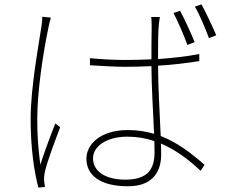

<svg xmlns="http://www.w3.org/2000/svg" viewBox="-20 -822 1040 871"><path d="M863 -631C846 -673 815 -740 797 -773L767 -763C786 -727 815 -661 830 -618ZM172 -746C172 -735 171 -721 168 -702C155 -615 119 -424 119 -282C119 -148 135 -44 154 29L184 26C183 19 181 7 180 -2C179 -15 181 -31 184 -44C193 -87 232 -189 253 -245L231 -262C212 -215 181 -131 163 -75C153 -152 149 -206 149 -283C149 -406 175 -580 200 -698C203 -716 207 -730 211 -742ZM681 -132C681 -58 654 -7 548 -7C458 -7 402 -45 402 -104C402 -159 465 -202 557 -202C601 -202 642 -195 680 -182C681 -162 681 -145 681 -132ZM884 -577C828 -566 764 -559 697 -554C697 -599 697 -656 699 -690C700 -708 702 -725 705 -745H666C668 -730 668 -708 668 -689C667 -654 667 -605 667 -553C628 -551 589 -550 550 -550C493 -550 443 -553 388 -558V-526C445 -523 492 -519 547 -519C587 -519 627 -520 667 -522C667 -435 675 -306 679 -215C642 -226 603 -232 560 -232C435 -232 372 -167 372 -102C372 -28 433 23 561 23C686 23 711 -60 711 -119C711 -135 711 -152 710 -171C776 -143 835 -99 890 -47L908 -74C851 -124 787 -175 709 -205C705 -306 697 -430 697 -524C761 -528 824 -535 884 -545ZM864 -792C885 -757 911 -694 928 -649L961 -662C943 -704 913 -768 894 -802Z"/></svg>

Font: Noto Sans CJK JP Thin
Style: Regular
Weight: 250
Designer: Ryoko NISHIZUKA (kana & ideographs); Paul D. Hunt (Latin, Greek & Cyrillic); Wenlong ZHANG (bopomofo); Sandoll Communica
Foundry: Adobe Systems Incorporated
Version: Version 1.004;PS 1.004;hotconv 1.0.82;makeotf.lib2.5.63406